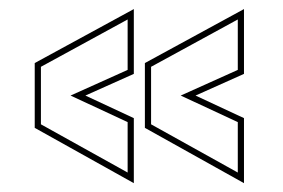

<svg xmlns="http://www.w3.org/2000/svg" viewBox="-20 -522 640 434"><path d="M531.5 -108 307.5 -233V-379.5L531.5 -501.5V-355L422 -306L531.5 -255ZM517.5 -132V-246L388.5 -306L517.5 -364V-478L321.5 -371V-241ZM282.5 -108 58.5 -233V-379.5L282.5 -501.5V-355L173 -306L282.5 -255ZM268.5 -132V-246L139.5 -306L268.5 -364V-478L72.5 -371V-241Z"/></svg>

Font: Tourney Thin
Style: Regular
Weight: 100
Designer: Tyler Finck
Foundry: Etcetera Type Co
Version: Version 1.015